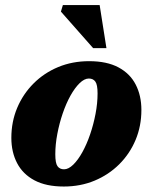

<svg xmlns="http://www.w3.org/2000/svg" viewBox="-20 -700 586 736"><path d="M321.5 -465.5Q389.5 -465.5 434 -441.8Q478.5 -418 500.2 -375.8Q522 -333.5 522 -278.5Q522 -217 499.8 -163.8Q477.5 -110.5 437 -70.2Q396.5 -30 342.5 -7.5Q288.5 15 224.5 15Q156.5 15 112 -8.8Q67.5 -32.5 45.5 -74.8Q23.5 -117 23.5 -171.5Q23.5 -233.5 46 -286.8Q68.5 -340 108.8 -380.2Q149 -420.5 203.2 -443Q257.5 -465.5 321.5 -465.5ZM225.5 -51Q242.5 -51 260.8 -68.8Q279 -86.5 295.8 -116.8Q312.5 -147 325.5 -185Q338.5 -223 346.2 -263.5Q354 -304 354 -342Q354 -375.5 345.5 -387.2Q337 -399 320.5 -399Q303.5 -399 285.2 -381.2Q267 -363.5 250.2 -333.5Q233.5 -303.5 220.5 -265.5Q207.5 -227.5 199.8 -187Q192 -146.5 192 -108.5Q192 -74.5 200.5 -62.8Q209 -51 225.5 -51ZM388 -515.5H337L213.5 -655.5L221 -680.5H362Z"/></svg>

Font: Newsreader 16pt 16pt ExtraBold
Style: Italic
Weight: 800
Italic angle: -17°
Version: Version 1.003